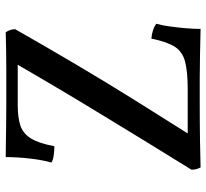

<svg xmlns="http://www.w3.org/2000/svg" viewBox="-45 -673 721 671"><g transform="rotate(-90 315.5 -337.5)"><path d="M102 -678Q117 -678 147.5 -677.5Q178 -677 214.5 -676.5Q251 -676 286 -676Q321 -676 346 -676Q379 -676 409.5 -676Q440 -676 471.5 -676.5Q503 -677 538 -678Q542 -673 545.5 -664Q549 -655 549 -645Q487 -536 425.5 -432Q364 -328 301 -227Q238 -126 174 -25L164 -42H339Q400 -42 435 -51Q470 -60 487.5 -87Q505 -114 516 -169Q549 -166 568 -152Q562 -130 558.5 -104Q555 -78 552.5 -50.5Q550 -23 550 3Q501 2 459 1Q417 0 376 0Q335 0 289 0Q220 0 158.5 1Q97 2 66 3Q62 -4 60 -11.5Q58 -19 58 -29Q106 -106 153 -183Q200 -260 247 -337Q294 -414 340 -491.5Q386 -569 431 -647L442 -636H283Q239 -636 211.5 -626.5Q184 -617 167 -589.5Q150 -562 140 -508Q127 -508 110 -510Q93 -512 83 -518Q92 -550 97 -594Q102 -638 102 -678Z"/></g></svg>

Font: Vollkorn
Style: Regular
Weight: 400
Designer: Friedrich Althausen
Foundry: Friedrich Althausen
Version: Version 4.104